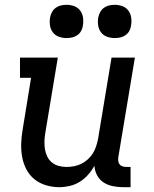

<svg xmlns="http://www.w3.org/2000/svg" viewBox="-20 -769 640 797"><path d="M226 8Q198 8 171 0Q144 -8 123 -25Q102 -42 89.5 -66Q77 -90 72 -117.5Q67 -145 68 -173.5Q69 -202 74 -231L109 -446H63V-530H220L168 -217Q165 -200 164.5 -183Q164 -166 166.5 -150Q169 -134 176 -119.5Q183 -105 195 -95Q207 -85 223 -80.5Q239 -76 256 -76Q272 -76 287.5 -79Q303 -82 317.5 -89Q332 -96 344.5 -107.5Q357 -119 365.5 -132.5Q374 -146 379 -161.5Q384 -177 387 -192L443 -530H540L471 -116Q470 -108 471 -100Q472 -92 476.5 -86.5Q481 -81 488.5 -78.5Q496 -76 504 -76H522V8H490Q469 8 447.5 3.5Q426 -1 409.5 -12Q393 -23 383 -41.5Q373 -60 372 -81Q361 -61 345.5 -43.5Q330 -26 310.5 -14Q291 -2 269 3Q247 8 226 8ZM456 -611Q440 -611 424.5 -616.5Q409 -622 399.5 -634.5Q390 -647 387.5 -663.5Q385 -680 388 -697Q390 -708 396 -719Q402 -730 412 -737Q422 -744 433.5 -746.5Q445 -749 456 -749Q473 -749 488 -743.5Q503 -738 512.5 -725.5Q522 -713 524.5 -696.5Q527 -680 524 -663Q523 -652 517 -641Q511 -630 501 -623Q491 -616 479.5 -613.5Q468 -611 456 -611ZM256 -611Q240 -611 224.5 -616.5Q209 -622 199.5 -634.5Q190 -647 187.5 -663.5Q185 -680 188 -697Q190 -708 196 -719Q202 -730 212 -737Q222 -744 233.5 -746.5Q245 -749 256 -749Q273 -749 288 -743.5Q303 -738 312.5 -725.5Q322 -713 324.5 -696.5Q327 -680 324 -663Q323 -652 317 -641Q311 -630 301 -623Q291 -616 279.5 -613.5Q268 -611 256 -611Z"/></svg>

Font: Iosevka Curly Slab MdEx
Style: Italic
Weight: 500
Width: 7
Italic angle: -9°
Monospace: yes
Designer: Belleve Invis
Foundry: Belleve Invis
Version: Version 11.0.0; ttfautohint (v1.8.3)